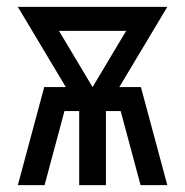

<svg xmlns="http://www.w3.org/2000/svg" viewBox="-20 -540 540 560"><path d="M32 0 109 -286H172L32 -520H468L328 -286H391L468 0H390L332 -216H289V0H211V-216H168L110 0ZM250 -286 348 -450H152Z"/></svg>

Font: Iosevka MaddieWtf
Style: Regular
Weight: 400
Monospace: yes
Designer: Belleve Invis
Foundry: Belleve Invis
Version: Version 31.3.0; ttfautohint (v1.8.3)